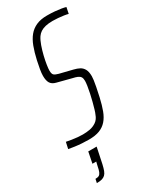

<svg xmlns="http://www.w3.org/2000/svg" viewBox="-247 -756 851 1052"><g transform="rotate(-30 178.5 -230.0)"><path d="M113 8Q93 8 70 6.5Q47 5 25.5 2Q4 -1 -12 -4L-3 -45Q12 -42 30 -39Q48 -36 66.5 -34.5Q85 -33 98 -33Q121 -33 143 -37Q165 -41 184 -54Q203 -67 212 -93Q216 -101 221.5 -119.5Q227 -138 233 -161Q239 -184 244 -207.5Q249 -231 252 -251Q255 -271 255 -282Q255 -298 249.5 -306.5Q244 -315 232.5 -320Q221 -325 202 -329L113 -352Q89 -358 79 -374Q69 -390 69 -420Q69 -437 73 -460Q77 -483 83 -511Q93 -556 106 -590.5Q119 -625 138 -648Q157 -671 185 -683.5Q213 -696 253 -696Q279 -696 302 -694Q325 -692 342.5 -689Q360 -686 369 -683L361 -644Q351 -647 334 -649.5Q317 -652 299 -653.5Q281 -655 265 -655Q239 -655 220 -650.5Q201 -646 188 -637.5Q175 -629 166 -616Q154 -598 144.5 -571Q135 -544 128 -515Q121 -486 117.5 -462.5Q114 -439 114 -428Q114 -406 122.5 -399Q131 -392 150 -387L231 -367Q252 -362 267 -354Q282 -346 291 -330Q300 -314 300 -285Q300 -276 298 -261Q296 -246 291.5 -222.5Q287 -199 279 -163Q269 -119 257 -87Q245 -55 226.5 -34Q208 -13 181 -2.5Q154 8 113 8ZM31 236 36 212Q51 212 59 207.5Q67 203 72 191Q77 179 81 157L87 132H63L77 62H130L109 162Q104 184 98.5 198.5Q93 213 84.5 221Q76 229 63.5 232.5Q51 236 31 236Z"/></g></svg>

Font: Saira ExtraCondensed ExtraLight
Style: Italic
Weight: 250
Width: 2
Italic angle: -12°
Designer: Hector Gatti with collaboration of the Omnibus-Type team
Foundry: Omnibus-Type
Version: Version 1.101